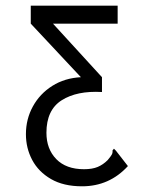

<svg xmlns="http://www.w3.org/2000/svg" viewBox="-20 -643 540 674"><path d="M268 11Q203 11 159 -14.5Q115 -40 93 -81.5Q71 -123 71 -172Q71 -225 95.5 -269.5Q120 -314 163.5 -341.5Q207 -369 264 -372L88 -560V-623H393V-560H166L338 -372V-320Q250 -325 196.5 -291Q143 -257 143 -177Q143 -120 177.5 -84.5Q212 -49 275 -49Q304 -49 323 -57Q342 -65 358 -81Q369 -94 372.5 -100.5Q376 -107 375 -115L380 -121L387 -114L429 -60Q364 11 268 11Z"/></svg>

Font: Ligconsolata
Style: Regular
Weight: 400
Monospace: yes
Designer: Raph Levien, Cyreal, Brenton Simpson
Foundry: Raph Levien, Cyreal, Google
Version: Version 3.001; ttfautohint (v1.8.2.53-6de2)